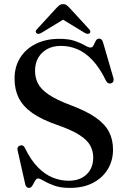

<svg xmlns="http://www.w3.org/2000/svg" viewBox="-20 -902 622 937"><path d="M320.5 15Q275.5 15 244 3.5Q212.5 -8 193.5 -19.5Q174.5 -31 166.5 -31Q159 -31 154 -24Q149 -17 144.5 -7.8Q140 1.5 134.8 8.2Q129.5 15 121.5 15Q114.5 15 109.8 10.5Q105 6 103 -3.5L65.5 -170Q64 -178 67 -183.5Q70 -189 77.5 -191.5Q85.5 -194.5 91.8 -191.2Q98 -188 102 -179Q130.5 -120.5 164.8 -85.8Q199 -51 237 -35.5Q275 -20 314.5 -20Q370.5 -20 402.5 -50.8Q434.5 -81.5 435 -132.5Q435 -164 420.8 -191Q406.5 -218 368 -243Q329.5 -268 257 -293Q182 -319 136.8 -351.2Q91.5 -383.5 71.2 -424.5Q51 -465.5 51 -518Q51 -576.5 78.5 -620.2Q106 -664 155.2 -688.2Q204.5 -712.5 269 -712.5Q316 -712.5 345.8 -702Q375.5 -691.5 393.5 -680.8Q411.5 -670 422 -670Q431.5 -670 436.5 -680.8Q441.5 -691.5 447.2 -702.5Q453 -713.5 463.5 -713.5Q471 -713.5 475.8 -708.8Q480.5 -704 484 -691.5L533.5 -521Q536 -512 533 -505Q530 -498 522.5 -495.5Q514.5 -493 508.2 -496Q502 -499 497.5 -507.5Q466.5 -571.5 431 -608.8Q395.5 -646 357.2 -662Q319 -678 278 -678Q220.5 -678 185.8 -644.5Q151 -611 151 -555.5Q151 -523 165.2 -494.8Q179.5 -466.5 217.2 -440.8Q255 -415 324 -389Q402 -360 447.5 -328Q493 -296 512.5 -257.5Q532 -219 531.5 -170.5Q531.5 -119.5 506.8 -77.5Q482 -35.5 435 -10.2Q388 15 320.5 15ZM307.5 -818H268L393.5 -741.5Q408.5 -733 417 -739.5Q420.5 -742.5 420.8 -747.8Q421 -753 415.5 -759L320 -863Q311.5 -872 304.8 -877Q298 -882 288 -882Q278 -882 271 -877Q264 -872 255.5 -863L160 -759Q154 -753 154.5 -747.8Q155 -742.5 158.5 -739.5Q167 -733 182 -741.5Z"/></svg>

Font: Fraunces 48pt
Style: Regular
Weight: 400
Version: Version 1.000;[b76b70a41]